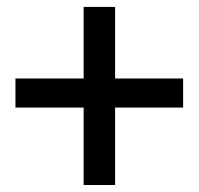

<svg xmlns="http://www.w3.org/2000/svg" viewBox="-20 -609 577 558"><path d="M512.2 -296.4H24.9V-380.9H512.2ZM314.5 -71.3H223.1V-588.9H314.5Z"/></svg>

Font: Heebo
Style: Regular
Weight: 400
Designer: Oded Ezer
Foundry: Ezer Type House
Version: Version 3.100